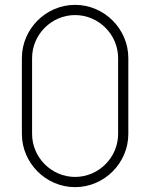

<svg xmlns="http://www.w3.org/2000/svg" viewBox="-20 -755 618 790"><path d="M289 15C409 15 508 -84 508 -204V-516C508 -636 409 -735 289 -735C169 -735 70 -636 70 -516V-204C70 -84 169 15 289 15ZM289 -27C192 -27 112 -107 112 -204V-516C112 -613 192 -693 289 -693C386 -693 466 -613 466 -516V-204C466 -107 386 -27 289 -27Z"/></svg>

Font: Hauora ExtraLight
Style: Regular
Weight: 200
Designer: Mikhail Sharanda
Foundry: WCYS & Co.
Version: Version 1.010